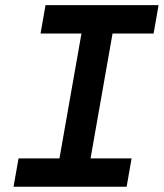

<svg xmlns="http://www.w3.org/2000/svg" viewBox="-20 -713 626 733"><path d="M31.7 0H463.4L482.4 -108.4H325.7L409.7 -585H566.4L585.4 -693.4H153.8L134.8 -585H291L207 -108.4H50.8Z"/></svg>

Font: Cascadia Code SemiBold
Style: Italic
Weight: 600
Italic angle: -10°
Monospace: yes
Designer: Aaron Bell
Foundry: Saja Typeworks
Version: Version 2404.023